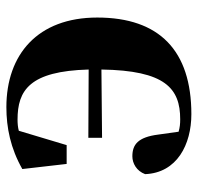

<svg xmlns="http://www.w3.org/2000/svg" viewBox="-29 -574 620 602"><g transform="rotate(-90 281.0 -273.0)"><path d="M68 -374H127L172 -524C183 -527 195 -528 207 -528C299 -528 359 -490 364 -305L150 -306V-263L364 -265C361 -65 305 -18 208 -18C194 -18 183 -19 169 -23L160 -87C152 -150 129 -168 92 -168C70 -168 46 -155 36 -128C40 -28 129 17 224 17C423 17 527 -83 527 -278C527 -465 411 -563 246 -563C182 -563 117 -550 52 -513Z"/></g></svg>

Font: Noto Serif CJK JP Black
Style: Regular
Weight: 900
Designer: Ryoko NISHIZUKA 西塚涼子 (kana & ideographs); Frank Grießhammer (Latin, Greek & Cyrillic); Wenlong ZHANG 张文龙 (bopomofo); San
Foundry: Adobe Systems Incorporated
Version: Version 1.001;PS 1.001;hotconv 16.6.54;makeotf.lib2.5.65590